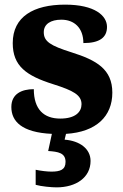

<svg xmlns="http://www.w3.org/2000/svg" viewBox="-20 -569 532 829"><path d="M224 240C309 240 371 197 371 126C371 73 324 39 259 34L265 9C396 1 465 -67 465 -169C465 -270 397 -309 289 -343C197 -372 169 -390 169 -430C169 -465 199 -484 245 -484C300 -484 340 -449 340 -383C410 -383 442 -407 442 -453C442 -501 390 -549 261 -549C125 -549 35 -497 35 -383C35 -284 93 -242 211 -205C296 -178 332 -159 332 -119C332 -86 306 -57 240 -57C170 -57 126 -96 126 -184C74 -184 29 -164 29 -107C29 -45 74 3 204 9L188 83C231 86 263 91 263 130C263 164 240 172 202 172C184 172 158 169 134 164V229C158 236 203 240 224 240Z"/></svg>

Font: Noto Serif Myanmar ExtraBold
Style: Regular
Weight: 800
Designer: Ben Mitchell and the Monotype Design Team
Foundry: Monotype Imaging Inc.
Version: Version 2.106